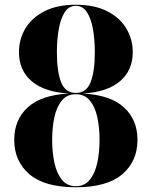

<svg xmlns="http://www.w3.org/2000/svg" viewBox="-20 -780 640 810"><path d="M40 -190Q40 -274.5 96.8 -326.8Q153.5 -379 270 -385.5Q167.5 -391.5 113.8 -437.2Q60 -483 60 -560Q60 -615 87.5 -660.5Q115 -706 168.5 -733Q222 -760 300 -760Q378 -760 431.5 -733Q485 -706 512.5 -660.5Q540 -615 540 -560Q540 -483 486.2 -437.2Q432.5 -391.5 330 -385.5Q446.5 -379 503.2 -326.8Q560 -274.5 560 -190Q560 -100 496 -45Q432 10 300 10Q168 10 104 -45Q40 -100 40 -190ZM220 -560Q220 -478.5 237.8 -433.2Q255.5 -388 300 -388Q344.5 -388 362.2 -433.2Q380 -478.5 380 -560Q380 -612 372.2 -656.5Q364.5 -701 347 -728.2Q329.5 -755.5 300 -755.5Q270.5 -755.5 253 -728.2Q235.5 -701 227.8 -656.5Q220 -612 220 -560ZM200 -190Q200 -138 209.5 -93.5Q219 -49 241 -21.8Q263 5.5 300 5.5Q337 5.5 359 -21.8Q381 -49 390.5 -93.5Q400 -138 400 -190Q400 -242 390.5 -285.8Q381 -329.5 359 -356Q337 -382.5 300 -382.5Q263 -382.5 241 -356Q219 -329.5 209.5 -285.8Q200 -242 200 -190Z"/></svg>

Font: Bodoni* 36pt
Style: Bold
Weight: 700
Version: Version 2.3